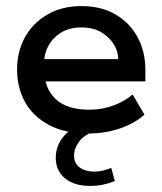

<svg xmlns="http://www.w3.org/2000/svg" viewBox="-20 -428 533 630"><path d="M270 10Q193 10 140.5 -18Q88 -46 62 -93.5Q36 -141 36 -200Q36 -258 61.5 -305Q87 -352 135 -380Q183 -408 247 -408Q313 -408 360 -380Q407 -352 432 -305Q457 -258 457 -199V-161H88V-234H368Q368 -259 353.5 -282.5Q339 -306 312.5 -322Q286 -338 247 -338Q208 -338 181 -321.5Q154 -305 139.5 -279Q125 -253 125 -225V-200Q125 -139 162 -103.5Q199 -68 273 -68Q315 -68 352.5 -82Q390 -96 415 -118L454 -52Q422 -23 373.5 -6.5Q325 10 270 10ZM276 182Q223 182 193 157Q163 132 163 90Q163 49 190.5 17.5Q218 -14 269 -30L297 0Q257 13 240 36Q223 59 223 82Q223 108 241.5 121.5Q260 135 289 135Q304 135 317 132Q330 129 345 123L357 166Q337 174 317.5 178Q298 182 276 182Z"/></svg>

Font: Rokkitt SemiBold Medium
Style: Regular
Weight: 500
Version: Version 3.103